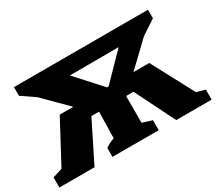

<svg xmlns="http://www.w3.org/2000/svg" viewBox="-137 -904 1295 1150"><g transform="rotate(-30 510.5 -328.5)"><path d="M-16 0V-70L51 -91L204 -377H298L141 -534L49 -597V-657H976V-598L876 -532L714 -377H823L978 -86L1037 -69V0H792L655 -275H604V-90L671 -69V0H351V-62Q366 -72 380 -79Q394 -86 413 -93L417 -275H364L227 0ZM374 -550 531 -377H542L712 -551Z"/></g></svg>

Font: Piazzolla ExtraBold
Style: Regular
Weight: 800
Designer: Juan Pablo del Peral
Foundry: Huerta Tipografica
Version: Version 1.330